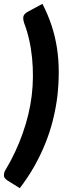

<svg xmlns="http://www.w3.org/2000/svg" viewBox="-49 -813 337 1000"><path d="M54 167 -10 127Q-19 121 -24.5 113.5Q-30 106 -28 94Q-27 81 -18 68Q33 -17 68.5 -116.5Q104 -216 116 -313Q128 -411 118 -511.5Q108 -612 76 -695Q71 -713 72 -721Q73 -733 80.5 -740.5Q88 -748 98 -753L172 -793Q201 -737 220 -679Q239 -621 248 -561Q257 -501 257 -439Q257 -377 250 -313Q242 -249 226.5 -187Q211 -125 187 -66Q163 -6 130 52.5Q97 111 54 167Z"/></svg>

Font: Aleo Black
Style: Italic
Weight: 900
Italic angle: -7°
Designer: Alessio Laiso
Foundry: Alessio Laiso
Version: Version 2.001;gftools[0.9.29]